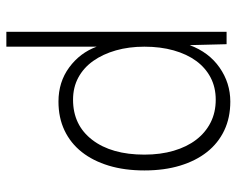

<svg xmlns="http://www.w3.org/2000/svg" viewBox="-92 -658 762 619"><g transform="rotate(-90 289.5 -349.0)"><path d="M271 12Q219 12 178 -7.5Q137 -27 108.5 -63Q80 -99 64.5 -150Q49 -201 49 -265Q49 -329 64.5 -380Q80 -431 108.5 -467Q137 -503 178 -522.5Q219 -542 271 -542Q334 -542 381 -507.5Q428 -473 448 -419V-710H496V0H456L453 -119Q430 -57 380.5 -22.5Q331 12 271 12ZM277 -35Q317 -35 348.5 -51.5Q380 -68 402 -98Q424 -128 436 -170.5Q448 -213 448 -265Q448 -315 436 -357Q424 -399 402 -430Q380 -461 348.5 -478Q317 -495 277 -495Q195 -495 147.5 -433Q100 -371 100 -265Q100 -213 112.5 -170.5Q125 -128 148 -98Q171 -68 203.5 -51.5Q236 -35 277 -35Z"/></g></svg>

Font: Geist ExtLt
Style: Regular
Weight: 400
Designer: Basement.studio, Andrés Briganti, Mateo Zaragoza
Foundry: Basement.studio, Vercel, Andrés Briganti, Guido Ferreyra, Mateo Zaragoza
Version: Version 1.401